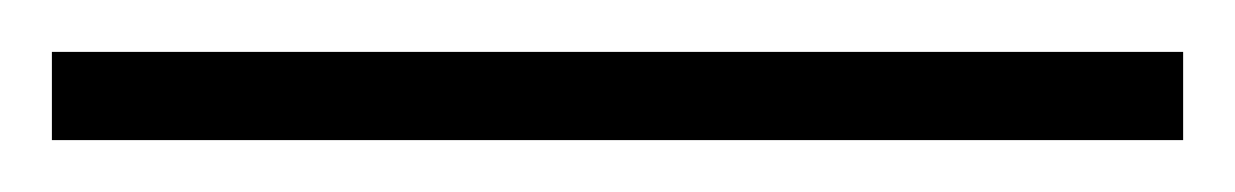

<svg xmlns="http://www.w3.org/2000/svg" viewBox="-24 -865 476 74"><path d="M432 -811H-4V-845H432Z"/></svg>

Font: Noto Sans Tamil UI Condensed ExtraLight
Style: Regular
Weight: 200
Width: 3
Designer: Jelle Bosma - Monotype Design Team
Foundry: Monotype Imaging Inc.
Version: Version 2.004; ttfautohint (v1.8.4.7-5d5b)